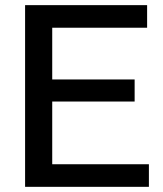

<svg xmlns="http://www.w3.org/2000/svg" viewBox="-20 -723 631 743"><path d="M77.1 0V-703.1H549.3V-615.7H182.1V-415.5H501V-330.1H182.1V-87.4H556.2V0Z"/></svg>

Font: Schibsted Grotesk Medium
Style: Regular
Weight: 500
Designer: Bakken & Baeck AS, Henrik Kongsvoll
Foundry: Schibsted ASA
Version: Version 1.100;gftools[0.9.25]